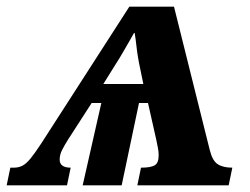

<svg xmlns="http://www.w3.org/2000/svg" viewBox="-82 -556 749 576"><path d="M-62 0 -51 -53H-41Q-26 -53 -14.5 -59Q-3 -65 10 -81Q23 -97 42 -126L306 -536H440L547 -107Q555 -74 571 -63.5Q587 -53 615 -53L604 0H330L341 -53Q370 -53 382 -60Q394 -67 394 -90Q394 -102 391.5 -113.5Q389 -125 387 -136L362 -247H335L283 0H166L222 -247H193L122 -137Q112 -121 104.5 -106.5Q97 -92 97 -77Q97 -65 105.5 -59Q114 -53 130 -53L119 0ZM228 -304H348L339 -348Q335 -366 332 -384Q329 -402 327 -420.5Q325 -439 322 -457H320Q313 -444 303 -427Q293 -410 283.5 -393.5Q274 -377 266 -365Z"/></svg>

Font: Noto Serif
Style: Italic
Weight: 400
Italic angle: -12°
Designer: Monotype Design Team
Foundry: Monotype Imaging Inc.
Version: Version 2.013